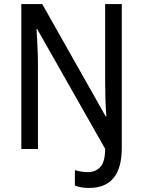

<svg xmlns="http://www.w3.org/2000/svg" viewBox="-20 -734 705 946"><path d="M580 -5V-714H498V-331Q498 -289 499.5 -243Q501 -197 504 -160H501L188 -714H85V0H167V-416Q167 -459 164.5 -507.5Q162 -556 160 -591H163L498 -1Q498 64 474 89Q450 114 415 114Q379 114 349 104V180Q376 192 419 192Q580 192 580 -5Z"/></svg>

Font: Noto Sans UI SemiCondensed
Style: Regular
Weight: 400
Width: 4
Designer: Monotype Design Team
Foundry: Monotype Imaging Inc.
Version: 1.001